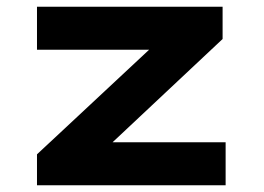

<svg xmlns="http://www.w3.org/2000/svg" viewBox="-20 -551 786 571"><path d="M90 0V-92L478 -454L492 -403H90V-531H642V-435L268 -84L251 -128H651V0Z"/></svg>

Font: Lexend Tera
Style: Bold
Weight: 700
Designer: Bonnie Shaver-Troup, Thomas Jockin
Foundry: Lexend
Version: Version 1.007